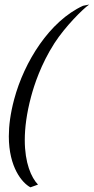

<svg xmlns="http://www.w3.org/2000/svg" viewBox="-20 -653 407 833"><path d="M114.9 -233.9C128.4 -284.2 157.2 -373.5 216 -465.3C262.9 -538.1 340 -614.7 367 -633.3L340.1 -627.9C195.4 -561.5 85.3 -385.7 41.6 -222.7C25 -160.8 18.3 -107.3 18.3 -61.6C18.3 73.2 76.5 141.1 112 159.7L144.9 147.9C115.7 117.6 87.5 54.3 87.5 -45.4C87.5 -97.9 95.3 -160.6 114.9 -233.9Z"/></svg>

Font: Pierce
Style: Oblique
Weight: 400
Italic angle: -15°
Version: Version 0.2.0